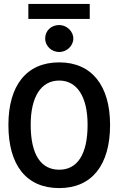

<svg xmlns="http://www.w3.org/2000/svg" viewBox="-20 -950 603 982"><path d="M125 -853H439V-930H125ZM283 -684C321 -684 355 -715 355 -753C355 -790 321 -822 283 -822C241 -822 211 -792 211 -753C211 -715 243 -684 283 -684ZM283 12C450 12 543 -106 543 -311C543 -511 450 -631 283 -631C114 -631 23 -511 23 -311C23 -106 114 12 283 12ZM283 -82C190 -82 137 -158 137 -312C137 -455 190 -538 283 -538C374 -538 428 -455 428 -312C428 -158 374 -82 283 -82Z"/></svg>

Font: Inconsolata SemiExpanded
Style: Bold
Weight: 700
Width: 6
Monospace: yes
Designer: Raph Levien, Cyreal, Brenton Simpson
Foundry: Raph Levien, Cyreal, Google
Version: Version 3.100